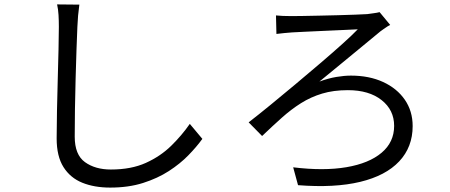

<svg xmlns="http://www.w3.org/2000/svg" viewBox="-20 -800 2040 871"><path d="M480 51Q408 51 353.5 29Q299 7 268 -42Q237 -91 237 -172Q237 -228 238.5 -298.5Q240 -369 242 -441.5Q244 -514 245.5 -576.5Q247 -639 247 -678Q247 -706 245.5 -732Q244 -758 239 -780L340 -779Q333 -730 331 -678Q329 -636 327 -574Q325 -512 323 -442.5Q321 -373 320 -304.5Q319 -236 319 -180Q319 -98 365.5 -64.5Q412 -31 483 -31Q575 -31 641.5 -61Q708 -91 756.5 -138.5Q805 -186 841 -238L898 -170Q872 -134 834.5 -95.5Q797 -57 746 -24Q695 9 629 30Q563 51 480 51Z M1332 40 1310 -41Q1449 -24 1551.5 -41.5Q1654 -59 1711 -107Q1768 -155 1768 -229Q1768 -301 1711 -346Q1654 -391 1558 -391Q1493 -391 1441.5 -375.5Q1390 -360 1345.5 -332Q1301 -304 1258.5 -266Q1216 -228 1169 -183L1108 -245Q1152 -279 1207 -324Q1262 -369 1320.5 -418Q1379 -467 1434 -514Q1489 -561 1533.5 -601Q1578 -641 1603 -667Q1580 -666 1538.5 -664Q1497 -662 1450 -660Q1403 -658 1363.5 -656Q1324 -654 1305 -653Q1289 -652 1269.5 -650Q1250 -648 1234 -646L1232 -730Q1259 -727 1302 -727Q1318 -727 1351.5 -727.5Q1385 -728 1427.5 -729Q1470 -730 1513 -731Q1556 -732 1591.5 -733.5Q1627 -735 1646 -736Q1659 -738 1675 -740Q1691 -742 1702 -745L1750 -687Q1740 -682 1727 -673Q1714 -664 1706 -658Q1669 -627 1620 -587Q1571 -547 1521 -505.5Q1471 -464 1429 -430Q1470 -445 1506 -451Q1542 -457 1572 -457Q1655 -457 1718 -428Q1781 -399 1816.5 -347.5Q1852 -296 1852 -228Q1852 -133 1791 -68Q1730 -3 1614 25Q1498 53 1332 40Z"/></svg>

Font: Chocolate Classical Sans
Style: Regular
Weight: 400
Designer: 田海東、宇文滿月
Foundry: Moonlit Owen
Version: Version 1.001